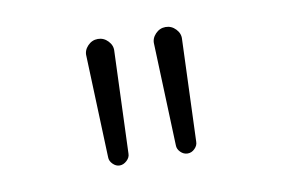

<svg xmlns="http://www.w3.org/2000/svg" viewBox="-42 -845 584 390"><g transform="rotate(-10 250.0 -649.5)"><path d="M296.9 -540 289.1 -750Q288.1 -761.7 296.9 -771Q305.7 -780.3 317.9 -780.3Q330.1 -780.3 338.9 -771Q347.7 -761.7 346.7 -750L338.9 -540Q338.9 -532.2 332.5 -525.9Q326.2 -519.5 317.9 -519.5Q309.6 -519.5 303.2 -525.9Q296.9 -532.2 296.9 -540ZM157.2 -540 149.4 -750Q148.4 -761.7 157.2 -771Q166 -780.3 178.2 -780.3Q190.4 -780.3 199.2 -771Q208 -761.7 207 -750L199.2 -540Q199.2 -532.2 192.4 -525.9Q185.5 -519.5 177.7 -519.5Q169.9 -519.5 163.6 -525.9Q157.2 -532.2 157.2 -540Z"/></g></svg>

Font: Rounded-X Mgen+ 2m light
Style: Regular
Weight: 200
Designer: [Source Han Sans]
Ryoko NISHIZUKA  (kana & ideographs); Paul D. Hunt (Latin, Greek & Cyrillic); Wenlong ZHANG  (bopomofo
Version: Version 1.059.20150602